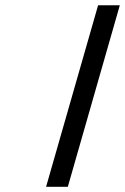

<svg xmlns="http://www.w3.org/2000/svg" viewBox="-20 -714 478 734"><path d="M355 -693.8H438L239.3 0H156.2Z"/></svg>

Font: Cantarell
Style: Italic
Weight: 400
Italic angle: -16°
Designer: Dave Crossland
Version: Version 1.004